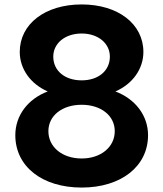

<svg xmlns="http://www.w3.org/2000/svg" viewBox="-20 -793 735 865"><path d="M348 52C525 52 647 -43 647 -184C647 -272 590 -347 500 -381C578 -415 626 -483 626 -559C626 -685 512 -773 348 -773C183 -773 69 -685 69 -559C69 -483 117 -415 195 -381C105 -347 49 -272 49 -184C49 -43 170 52 348 52ZM198 -202C198 -272 260 -321 348 -321C435 -321 497 -272 497 -202C497 -131 435 -79 348 -79C260 -79 198 -131 198 -202ZM220 -538C220 -597 272 -642 348 -642C423 -642 475 -597 475 -538C475 -474 423 -431 348 -431C272 -431 220 -474 220 -538Z"/></svg>

Font: LINE Seed JP_OTF Bold
Style: Regular
Weight: 700
Designer: LINE & Fontrix & Fontworks
Version: Version 1.009